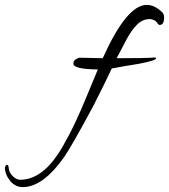

<svg xmlns="http://www.w3.org/2000/svg" viewBox="-263 -560 691 785"><path d="M-170 205Q-200 205 -221 180Q-242 155 -243 126Q-240 114 -234 114Q-228 114 -227 129.5Q-226 145 -211 160Q-196 175 -181 175Q-96 175 -26 70Q-7 42 21 -11.5Q49 -65 83 -146L137 -276Q37 -277 37 -300Q37 -311 47 -317.5Q57 -324 63 -324Q63 -324 63 -324Q64 -324 88 -323.5Q112 -323 157 -322Q255 -540 337 -540Q369 -540 400 -510Q408 -502 408 -489Q408 -458 390 -458Q385 -458 380 -466Q376 -473 367 -477.5Q358 -482 350 -482Q320 -482 297.5 -459.5Q275 -437 255.5 -401Q236 -365 214 -322H226Q335 -322 371 -325Q375 -324 375 -321Q375 -313 304 -299Q276 -295 249 -290Q222 -285 194 -280Q181 -252 162 -213.5Q143 -175 119 -128Q72 -40 42 12Q12 64 0 81Q-87 205 -170 205Z"/></svg>

Font: Alex Brush
Style: Regular
Weight: 400
Designer: Robert E. Leuschke
Foundry: Robert E. Leuschke
Version: Version 1.111; ttfautohint (v1.8.4.7-5d5b)